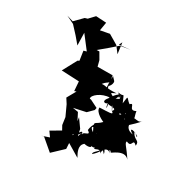

<svg xmlns="http://www.w3.org/2000/svg" viewBox="-265 -1122 1400 1448"><g transform="rotate(30 435.0 -398.5)"><path d="M426 -369C415 -396 482 -451 554 -452C496 -390 556 -392 559 -409C566 -362 576 -357 565 -408C560 -391 656 -414 616 -373C653 -348 596 -352 522 -348C517 -303 598 -270 602 -268C551 -213 528 -253 573 -162C525 -191 549 -226 616 -154C635 -173 620 -186 602 -164C593 -246 596 -206 661 -286C567 -262 537 -211 531 -157C585 -124 490 -134 513 -99C496 -125 513 -149 451 -66C437 -83 470 -55 511 -126C475 -68 501 -69 487 -86L477 -135L425 -208L430 -176L398 -238L350 -246L456 -269L501 -314L505 -334L437 -368ZM426 -860 439 -764 396 -820 313 -869 234 -854 246 -927 156 -932 118 -892 111 -884 88 -877 22 -810 -34 -827 34 -794 94 -729 144 -670 141 -779 228 -666 203 -659 215 -578 202 -571 136 -448 289 -441 295 -360 312 -366 268 -288 295 -246 336 -157 345 -93 365 -57 282 -8 312 34 247 56 269 50 369 135 461 48 458 -2 568 64C513 -28 556 -46 560 -54C613 -42 627 -65 607 -69C637 -52 668 -86 694 -80C680 -54 640 -34 649 -16C741 -95 665 -119 727 -59C719 -110 675 -123 641 -61C649 -48 689 -99 703 -40C687 -77 729 -126 762 -86C734 -124 759 -108 765 -97C761 -84 850 -175 901 -112C850 -192 818 -211 829 -230C888 -200 855 -282 903 -235C909 -287 874 -262 844 -316C848 -333 887 -275 876 -304C815 -340 790 -325 841 -297C794 -304 783 -330 781 -345C790 -352 844 -404 855 -421C820 -376 778 -452 730 -364C685 -438 758 -409 677 -377C669 -403 691 -377 761 -361C737 -391 758 -365 757 -393C811 -395 784 -413 777 -464C715 -430 742 -521 706 -483C663 -513 668 -550 658 -463C615 -558 655 -496 580 -521C594 -527 602 -486 614 -484C619 -530 581 -500 546 -444C577 -411 597 -433 617 -370C555 -472 607 -448 607 -511C637 -469 617 -485 580 -457C557 -491 515 -475 580 -505C484 -498 495 -515 448 -511C487 -562 508 -526 484 -611C502 -602 484 -578 496 -488C539 -471 498 -481 499 -541C482 -496 532 -545 519 -576L489 -608L356 -607L343 -657L310 -714L287 -713L360 -774L423 -829L508 -842L412 -832Z"/></g></svg>

Font: Hussar Lance
Style: Regular
Weight: 700
Foundry: Cannot Into Space Fonts, PlusOne Fonts
Version: Version 2.27